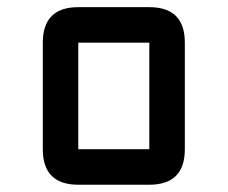

<svg xmlns="http://www.w3.org/2000/svg" viewBox="-20 -508 626 528"><path d="M390.6 0H195.3Q97.7 0 97.7 -97.7V-390.6Q97.7 -488.3 195.3 -488.3H390.6Q488.3 -488.3 488.3 -390.6V-97.7Q488.3 0 390.6 0ZM390.6 -97.7V-390.6H195.3V-97.7Z"/></svg>

Font: BabelStone Zanabazar
Style: Regular
Weight: 400
Designer: Andrew West
Foundry: Andrew West
Version: Version 10.002;August 6, 2021